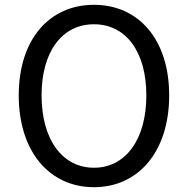

<svg xmlns="http://www.w3.org/2000/svg" viewBox="-20 -766 782 799"><path d="M371 13C555 13 684 -134 684 -369C684 -604 555 -746 371 -746C187 -746 58 -604 58 -369C58 -134 187 13 371 13ZM371 -68C239 -68 153 -186 153 -369C153 -552 239 -665 371 -665C503 -665 589 -552 589 -369C589 -186 503 -68 371 -68Z"/></svg>

Font: Noto Sans HK
Style: Regular
Weight: 400
Designer: Ryoko NISHIZUKA 西塚涼子 (kana, bopomofo & ideographs); Paul D. Hunt (Latin, Greek & Cyrillic); Sandoll Communications 산돌커뮤니
Foundry: Adobe
Version: Version 2.004;hotconv 1.0.118;makeotfexe 2.5.65603